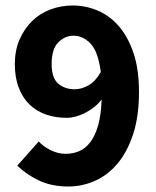

<svg xmlns="http://www.w3.org/2000/svg" viewBox="-20 -667 568 699"><path d="M252 -342Q277 -342 302.5 -356.5Q328 -371 347 -405Q337 -480 309.5 -508.5Q282 -537 248 -537Q216 -537 192 -512.5Q168 -488 168 -434Q168 -383 192 -362.5Q216 -342 252 -342ZM229 12Q166 12 119.5 -11Q73 -34 43 -64L121 -152Q137 -134 164 -120.5Q191 -107 219 -107Q246 -107 269 -117Q292 -127 309.5 -150.5Q327 -174 337.5 -211.5Q348 -249 350 -305Q338 -289 322 -276.5Q306 -264 289 -255.5Q272 -247 255 -242.5Q238 -238 223 -238Q182 -238 147.5 -250Q113 -262 88 -286Q63 -310 48.5 -347Q34 -384 34 -434Q34 -483 51 -522.5Q68 -562 96.5 -590Q125 -618 163.5 -632.5Q202 -647 245 -647Q291 -647 334.5 -629Q378 -611 411.5 -573Q445 -535 465.5 -475.5Q486 -416 486 -332Q486 -243 464.5 -178Q443 -113 407.5 -71Q372 -29 325.5 -8.5Q279 12 229 12Z"/></svg>

Font: TypoPRO Source Sans Pro
Style: Bold
Weight: 700
Designer: Paul D. Hunt
Foundry: Adobe Systems Incorporated
Version: Version 2.020;PS 2.000;hotconv 1.0.86;makeotf.lib2.5.63406